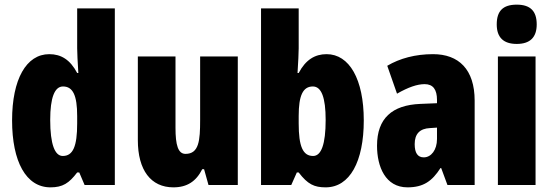

<svg xmlns="http://www.w3.org/2000/svg" viewBox="-20 -796 2376 826"><path d="M197 10C250 10 277 -8 312 -54H321L344 0H474V-760H312V-588C312 -567 314 -532 317 -482H312C282 -539 243 -563 192 -563C93 -563 32 -455 32 -278C32 -101 92 10 197 10ZM250 -125C216 -125 196 -175 196 -280C196 -376 215 -424 251 -424C294 -424 312 -385 312 -297V-265C312 -166 294 -125 250 -125Z M1003 -553H841V-280C841 -191 836 -134 778 -134C746 -134 735 -172 735 -246V-553H573V-193C573 -64 629 10 726 10C785 10 824 -16 850 -68H858L877 0H1003Z M1265 -588V-760H1103V0H1233L1257 -54H1265C1304 -3 1332 10 1381 10C1485 10 1545 -101 1545 -278C1545 -455 1483 -563 1385 -563C1335 -563 1295 -539 1265 -482H1260C1263 -532 1265 -567 1265 -588ZM1326 -424C1363 -424 1381 -376 1381 -280C1381 -175 1362 -125 1327 -125C1283 -125 1265 -166 1265 -265V-297C1265 -385 1283 -424 1326 -424Z M1843 -563C1767 -563 1700 -545 1646 -513L1688 -393C1737 -421 1775 -434 1807 -434C1843 -434 1860 -411 1860 -366V-352L1788 -349C1667 -344 1602 -287 1602 -169C1602 -79 1638 10 1733 10C1802 10 1839 -17 1875 -73H1878L1905 0H2022V-363C2022 -498 1953 -563 1843 -563ZM1830 -245 1860 -247V-198C1860 -151 1835 -119 1803 -119C1777 -119 1764 -138 1764 -176C1764 -220 1786 -243 1830 -245Z M2203 -776C2143 -776 2117 -748 2117 -691C2117 -635 2146 -607 2203 -607C2260 -607 2289 -635 2289 -691C2289 -747 2263 -776 2203 -776ZM2284 -553H2122V0H2284Z"/></svg>

Font: Noto Sans Georgian ExtraCondensed Black
Style: Regular
Weight: 900
Width: 2
Designer: Monotype Design Team, Akaki Razmadze
Foundry: Google LLC
Version: Version 2.005